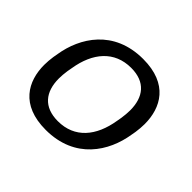

<svg xmlns="http://www.w3.org/2000/svg" viewBox="-129 -679 857 857"><g transform="rotate(45 300.0 -250.0)"><path d="M41.7 -238.3C39.2 -220.8 37.5 -202.5 37.5 -185C37.5 -82.5 89.2 15.8 247.5 15.8C433.3 15.8 514.2 -119.2 533.3 -238.3L537.5 -261.7C540 -279.2 541.7 -297.5 541.7 -315C541.7 -417.5 490 -515.8 331.7 -515.8C145.8 -515.8 65 -380.8 45.8 -261.7ZM258.3 -50C169.2 -50 126.7 -103.3 126.7 -188.3C126.7 -204.2 128.3 -220.8 130.8 -238.3L135 -261.7C153.3 -375 215.8 -450 321.7 -450C410.8 -450 452.5 -396.7 452.5 -312.5C452.5 -296.7 450.8 -279.2 448.3 -261.7L444.2 -238.3C425.8 -125 364.2 -50 258.3 -50Z"/></g></svg>

Font: Boon Medium
Style: Italic
Weight: 500
Italic angle: -9°
Designer: Sungsit Sawaiwan
Foundry: FontUni
Version: Version 3.0